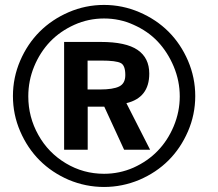

<svg xmlns="http://www.w3.org/2000/svg" viewBox="-20 -744 879 775"><path d="M399.9 10.7Q326.2 10.7 257.3 -18.1Q189.5 -47.4 140.1 -96.7Q90.8 -146 61.5 -213.9Q32.2 -281.7 32.2 -356.4Q32.2 -430.7 61.5 -499Q90.8 -566.9 140.1 -616.2Q189.5 -665.5 257.3 -694.8Q325.2 -724.1 399.9 -724.1Q474.1 -724.1 542.5 -694.8Q610.8 -665.5 660.2 -616.2Q709.5 -566.9 738.8 -499Q768.1 -430.7 768.1 -356.4Q768.1 -281.7 738.8 -213.9Q709.5 -146 660.2 -96.7Q610.8 -47.4 542.5 -18.1Q473.6 10.7 399.9 10.7ZM399.9 -42.5Q462.4 -42.5 519 -67.4Q576.2 -93.3 616.2 -134.8Q656.7 -176.3 681.2 -234.4Q705.6 -293 705.6 -355Q705.6 -417 681.2 -475.6Q656.7 -533.7 616.7 -576.2Q577.1 -618.2 519 -644Q463.4 -669.4 399.9 -669.4Q336.9 -669.4 280.3 -644Q223.1 -618.2 182.6 -576.2Q141.6 -533.2 117.9 -475.8Q94.2 -418.5 94.2 -355Q94.2 -271.5 134.8 -199.2Q174.8 -127.4 245.6 -85Q316.4 -42.5 399.9 -42.5ZM333.5 -382.8H383.3Q436.5 -382.8 461.2 -395Q485.8 -407.2 485.8 -440.9Q485.8 -480 467.8 -489.3Q449.2 -499.5 388.2 -499.5H333.5ZM238.8 -139.6V-574.7H387.2Q488.3 -574.7 535.4 -542.5Q582.5 -510.3 582.5 -446.8Q582.5 -349.6 490.2 -327.6L585.9 -139.6H481L400.9 -313.5H334V-139.6Z"/></svg>

Font: Ride Light
Style: Bold
Weight: 600
Version: Version 3.000